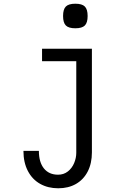

<svg xmlns="http://www.w3.org/2000/svg" viewBox="-20 -812 640 1032"><path d="M292 127Q322.5 127 344.8 109.5Q367 92 378.5 64.5Q390 37 390 9V-483H206V-550H474V7Q474 66 451.5 109.8Q429 153.5 388.2 176.8Q347.5 200 293 200Q238 200 195.8 176.2Q153.5 152.5 129.8 107Q106 61.5 106 -1H189Q189 60 216.2 93.5Q243.5 127 292 127ZM319 -726Q319 -762 334 -777Q349 -792 385 -792Q421 -792 436 -777Q451 -762 451 -726Q451 -690 436 -675Q421 -660 385 -660Q349 -660 334 -675Q319 -690 319 -726Z"/></svg>

Font: JuliaMono Latin
Style: Regular
Weight: 400
Monospace: yes
Designer: cormullion
Foundry: corm
Version: Version 0.049; ttfautohint (v1.8.4)